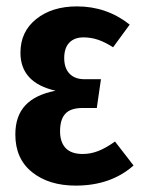

<svg xmlns="http://www.w3.org/2000/svg" viewBox="-20 -566 440 601"><path d="M386 -489 334 -418Q309 -434 287 -441.5Q265 -449 241 -449Q213 -449 197 -432.5Q181 -416 181 -384Q181 -353 197.5 -335.5Q214 -318 245 -318H296L283 -228H239Q201 -228 184.5 -210Q168 -192 168 -155Q168 -121 185.5 -102.5Q203 -84 239 -84Q264 -84 288 -93.5Q312 -103 340 -123L398 -48Q327 15 217 15Q133 15 80.5 -27Q28 -69 28 -145Q28 -203 59.5 -236.5Q91 -270 154 -282Q44 -307 44 -401Q44 -467 93.5 -506.5Q143 -546 221 -546Q314 -546 386 -489Z"/></svg>

Font: Fira Sans Compressed SemiBold
Style: Regular
Weight: 600
Width: 1
Designer: bBox Type GmbH & Carrois Corporate GbR & Edenspiekermann AG
Foundry: bBox Type GmbH & Carrois Corporate GbR & Edenspiekermann AG
Version: Version 4.301